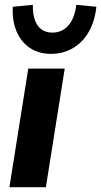

<svg xmlns="http://www.w3.org/2000/svg" viewBox="-20 -775 419 795"><path d="M19 0 97 -491H248L170 0ZM191 -552Q141 -552 104.5 -576Q68 -600 49 -644Q30 -688 33 -747L116 -755Q115 -699 136 -669.5Q157 -640 197 -640Q237 -640 263 -669.5Q289 -699 296 -755L379 -747Q373 -688 348 -644Q323 -600 282.5 -576Q242 -552 191 -552Z"/></svg>

Font: Nunito Sans 12pt ExtraBold
Style: Italic
Weight: 800
Italic angle: -9°
Designer: Vernon Adams
Foundry: Vernon Adams
Version: Version 3.101;gftools[0.9.27]